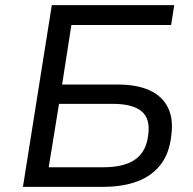

<svg xmlns="http://www.w3.org/2000/svg" viewBox="-20 -725 750 745"><path d="M69 0 181 -705H656L644 -628H257L221 -397H436Q511 -397 560.5 -374.5Q610 -352 632 -307Q654 -262 644 -194Q636 -127 601.5 -84Q567 -41 511 -20.5Q455 0 379 0ZM169 -76H381Q462 -76 505 -106.5Q548 -137 555 -201Q564 -264 529.5 -293Q495 -322 418 -322H209Z"/></svg>

Font: Nunito Sans 7pt
Style: Italic
Weight: 400
Italic angle: -9°
Designer: Vernon Adams
Foundry: Vernon Adams
Version: Version 3.101;gftools[0.9.27]